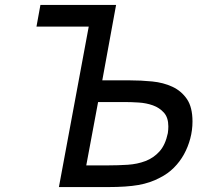

<svg xmlns="http://www.w3.org/2000/svg" viewBox="-20 -759 801 779"><path d="M419 -88Q459 -88 498 -90.5Q537 -93 570 -105.5Q603 -118 627 -144.5Q651 -171 661 -219Q662 -227 662.5 -233Q663 -239 663 -246Q663 -282 645 -302Q627 -322 600.5 -331.5Q574 -341 543 -343Q512 -345 485 -345H378L330 -88ZM340 -651H128L144 -739H451L395 -433H506Q552 -433 597.5 -428.5Q643 -424 679.5 -407Q716 -390 738.5 -357Q761 -324 761 -266Q761 -231 752 -197Q743 -163 726.5 -133Q710 -103 685.5 -78.5Q661 -54 629 -38Q590 -17 542 -8.5Q494 0 418 0H219Z"/></svg>

Font: Involve Medium Oblique
Style: Italic
Weight: 500
Italic angle: -10.5°
Designer: Stefan Peev
Foundry: Context Ltd.
Version: Version 1.001